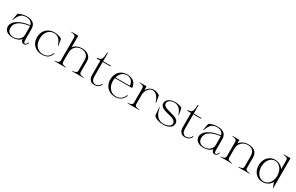

<svg xmlns="http://www.w3.org/2000/svg" viewBox="234 -2324 6111 3965"><g transform="rotate(30 3290.0 -342.0)"><path d="M263 14C347 14 421 -16 460 -67C465 -9 492 15 531 15C571 15 597 -9 616 -60L602 -70C587 -28 567 -7 546 -7C519 -7 516 -36 516 -103V-330C516 -481 416 -515 298 -515C212 -515 148 -486 107 -467L77 -304H87C141 -449 190 -497 306 -497C361 -497 440 -473 454 -392C196 -365 64 -250 64 -143C64 -37 159 14 263 14ZM273 -4C194 -4 126 -48 126 -140C126 -282 260 -351 457 -374C459 -357 460 -333 460 -316V-165C460 -60 358 -3 273 -4Z M964 15C1092 15 1148 -43 1180 -131L1164 -138C1134 -50 1072 -3 977 -3C849 -3 761 -101 761 -248C761 -399 845 -496 964 -497C1054 -497 1112 -450 1162 -308H1172L1144 -466C1107 -493 1035 -514 964 -515C798 -514 698 -397 698 -246C698 -96 798 15 964 15Z M1257 -10V0H1528V-10C1458 -17 1421 -25 1421 -82V-302C1422 -426 1513 -496 1614 -496C1703 -496 1786 -447 1786 -333V-82C1786 -26 1749 -18 1678 -10V0H1949V-10C1878 -16 1841 -25 1841 -82V-335C1841 -459 1736 -515 1623 -515C1549 -515 1468 -489 1421 -425V-700H1257V-690C1329 -683 1365 -675 1365 -618V-82C1365 -26 1328 -17 1257 -10Z M1986 -482H2073V-148C2073 -31 2131 15 2211 15C2279 15 2335 -11 2363 -83L2347 -91C2326 -27 2270 -5 2227 -5C2169 -5 2129 -52 2129 -142V-482H2314V-500H2129V-700H2113C2106 -548 2092 -501 1986 -500Z M2708 15C2839 15 2899 -60 2927 -138L2910 -145C2886 -64 2820 -3 2717 -3C2596 -3 2507 -99 2507 -250C2507 -275 2509 -298 2514 -320H2923C2923 -423 2852 -514 2697 -515C2545 -516 2444 -402 2444 -248C2444 -95 2549 15 2708 15ZM2518 -338C2544 -439 2617 -498 2701 -497C2790 -497 2853 -438 2861 -338Z M3165 -82V-291C3165 -415 3252 -495 3316 -495C3396 -495 3455 -425 3495 -304H3506L3478 -467C3433 -498 3383 -515 3331 -515C3265 -515 3203 -473 3165 -407V-500H3001V-490C3073 -483 3109 -475 3109 -418V-82C3109 -26 3072 -17 3001 -10V0H3272V-10C3202 -17 3165 -25 3165 -82Z M3857 14C3983 14 4069 -43 4069 -131C4069 -228 3961 -255 3859 -281C3769 -303 3683 -327 3683 -396C3683 -459 3762 -497 3823 -497C3919 -497 3986 -452 4029 -318H4039L4014 -469C3976 -498 3912 -515 3837 -515C3728 -515 3637 -459 3637 -370C3638 -281 3742 -252 3841 -229C3935 -207 4024 -180 4024 -105C4024 -54 3959 -4 3857 -4C3727 -4 3651 -75 3617 -261H3607L3624 -68C3665 -17 3752 14 3857 14Z M4147 -482H4234V-148C4234 -31 4292 15 4372 15C4440 15 4496 -11 4524 -83L4508 -91C4487 -27 4431 -5 4388 -5C4330 -5 4290 -52 4290 -142V-482H4475V-500H4290V-700H4274C4267 -548 4253 -501 4147 -500Z M4812 14C4896 14 4970 -16 5009 -67C5014 -9 5041 15 5080 15C5120 15 5146 -9 5165 -60L5151 -70C5136 -28 5116 -7 5095 -7C5068 -7 5065 -36 5065 -103V-330C5065 -481 4965 -515 4847 -515C4761 -515 4697 -486 4656 -467L4626 -304H4636C4690 -449 4739 -497 4855 -497C4910 -497 4989 -473 5003 -392C4745 -365 4613 -250 4613 -143C4613 -37 4708 14 4812 14ZM4822 -4C4743 -4 4675 -48 4675 -140C4675 -282 4809 -351 5006 -374C5008 -357 5009 -333 5009 -316V-165C5009 -60 4907 -3 4822 -4Z M5804 -82V-322C5804 -468 5705 -515 5582 -515C5506 -515 5426 -483 5379 -417V-500H5215V-490C5287 -483 5323 -475 5323 -418V-82C5323 -26 5286 -17 5215 -10V0H5486V-10C5416 -17 5379 -25 5379 -82V-298C5380 -423 5480 -497 5575 -497C5671 -497 5748 -458 5748 -316V-82C5748 -26 5711 -18 5641 -10V0H5912V-10C5840 -16 5803 -25 5804 -82Z M6221 16C6306 16 6387 -25 6431 -104L6475 15H6482V-700H6319V-690C6391 -683 6427 -675 6427 -618V-408C6380 -479 6304 -516 6224 -516C6092 -516 5984 -409 5984 -247C5984 -88 6091 16 6221 16ZM6239 -6C6135 -6 6047 -100 6047 -250C6047 -402 6133 -497 6237 -497C6327 -497 6427 -409 6427 -247C6427 -89 6329 -6 6239 -6Z"/></g></svg>

Font: Sprat Light
Style: Regular
Weight: 300
Designer: Ethan Nakache
Foundry: Collletttivo
Version: Version 2.000;Glyphs 3.2 (3217)